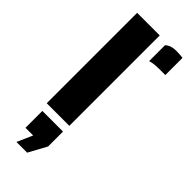

<svg xmlns="http://www.w3.org/2000/svg" viewBox="-270 -638 901 901"><g transform="rotate(45 180.5 -187.5)"><path d="M241 -479.5V-585Q260.5 -604 298 -604Q311 -604 323 -603Q335 -602 341 -601V-487H300Q263.5 -487 241 -479.5ZM41 0V-600H191V0ZM69 229 103 152H52V40H189V139L140 229Z"/></g></svg>

Font: Big Shoulders Stencil Display Black
Style: Regular
Weight: 900
Designer: Patric King
Foundry: XO Type Co
Version: Version 1.000